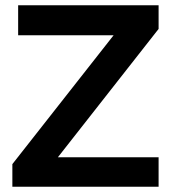

<svg xmlns="http://www.w3.org/2000/svg" viewBox="-20 -710 650 730"><path d="M27 0H583V-112H200L583 -600V-690H49V-576H412L27 -86Z"/></svg>

Font: FREAK Grotesk Next
Style: Bold
Weight: 700
Width: 3
Designer: La Scuola Open Source
Foundry: La Scuola Open Source
Version: Version 1.000;PS 1.0;hotconv 1.0.72;makeotf.lib2.5.5900